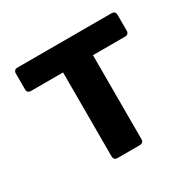

<svg xmlns="http://www.w3.org/2000/svg" viewBox="-112 -585 706 701"><g transform="rotate(-30 240.5 -234.5)"><path d="M177.7 -370.1V-15.6C177.7 -5.9 183.6 0 193.4 0H288.1C297.9 0 303.7 -5.9 303.7 -15.6V-370.1H439.5C449.2 -370.1 455.1 -376 455.1 -385.7V-453.1C455.1 -462.9 449.2 -468.8 439.5 -468.8H42C32.2 -468.8 26.4 -462.9 26.4 -453.1V-385.7C26.4 -376 32.2 -370.1 42 -370.1Z"/></g></svg>

Font: Ed Sans Neue SemiBold
Style: Regular
Weight: 600
Designer: Stephen Hutchings
Version: Version 1.004;PS 001.004;hotconv 1.0.88;makeotf.lib2.5.64775